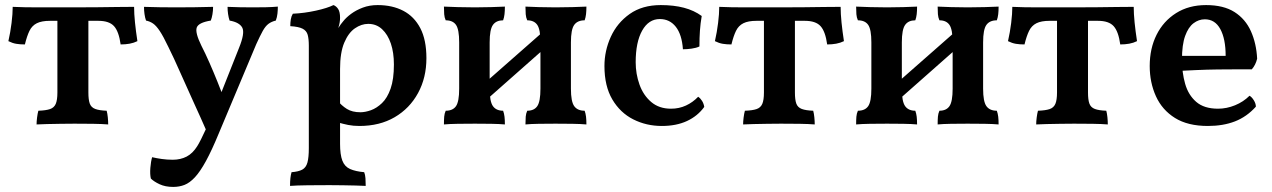

<svg xmlns="http://www.w3.org/2000/svg" viewBox="-20 -487 5007 756"><path d="M124 3Q124 -9 126 -24.5Q128 -40 131 -51Q161 -52 177 -57.5Q193 -63 199.5 -78Q206 -93 206 -123V-426H328V-123Q328 -94 333.5 -79Q339 -64 355 -58Q371 -52 400 -51Q403 -40 404.5 -25Q406 -10 406 3Q382 1 347 0.5Q312 0 273 0Q247 0 218.5 0.5Q190 1 165 1.5Q140 2 124 3ZM78 -312Q59 -312 44 -314.5Q29 -317 13 -325Q21 -360 25.5 -396.5Q30 -433 30 -460Q53 -459 77.5 -458.5Q102 -458 130.5 -458Q159 -458 193.5 -458Q228 -458 270 -458Q322 -458 365 -458.5Q408 -459 443.5 -459.5Q479 -460 508 -460Q508 -433 511.5 -398.5Q515 -364 521 -325Q507 -318 490.5 -315Q474 -312 455 -312Q448 -363 429 -384Q410 -405 367 -405H177Q144 -405 125 -395.5Q106 -386 96 -365.5Q86 -345 78 -312Z M921 -298Q945 -357 934 -378Q923 -399 884 -406Q880 -418 878 -432Q876 -446 876 -460Q899 -459 924 -458.5Q949 -458 975 -458Q1002 -458 1027 -458.5Q1052 -459 1074 -461Q1074 -448 1072.5 -433.5Q1071 -419 1066 -406Q1049 -402 1037 -393Q1025 -384 1014.5 -365Q1004 -346 989 -313L842 37Q814 105 791 147Q768 189 747.5 211Q727 233 706.5 241Q686 249 662 249Q631 249 608.5 238.5Q586 228 574 216Q570 199 572 174Q574 149 579 132Q596 136 617 139Q638 142 660 142Q691 142 715 129.5Q739 117 757 88Q768 71 794.5 13.5Q821 -44 852 -124ZM795 33Q771 -22 743 -83Q715 -144 689.5 -202Q664 -260 643 -302Q623 -344 609 -365Q595 -386 582.5 -394.5Q570 -403 555 -406Q551 -417 549 -431.5Q547 -446 547 -460Q576 -459 609 -458.5Q642 -458 673 -458Q705 -458 746.5 -458.5Q788 -459 819 -460Q819 -445 816.5 -430.5Q814 -416 810 -406Q761 -398 754.5 -378Q748 -358 773 -307Q788 -278 804.5 -240.5Q821 -203 836.5 -164.5Q852 -126 864 -92Z M1122 245Q1122 227 1123.5 214Q1125 201 1128 191Q1155 189 1170 181Q1185 173 1190.5 153Q1196 133 1196 96V-307Q1196 -334 1191.5 -350Q1187 -366 1171.5 -374Q1156 -382 1123 -384Q1123 -398 1125 -410.5Q1127 -423 1133 -433Q1178 -435 1223.5 -445Q1269 -455 1293 -467Q1304 -463 1311.5 -451.5Q1319 -440 1319 -417Q1319 -399 1313 -380Q1307 -361 1297 -332L1319 -312V79Q1319 122 1328 145.5Q1337 169 1358.5 178.5Q1380 188 1414 191Q1418 201 1419 215Q1420 229 1420 245Q1404 244 1380.5 243.5Q1357 243 1330.5 242.5Q1304 242 1277 242Q1236 242 1191.5 242.5Q1147 243 1122 245ZM1395 9Q1371 9 1351 5Q1331 1 1307 -6V-93Q1325 -71 1346 -58Q1367 -45 1399 -45Q1418 -45 1440.5 -53Q1463 -61 1484 -81Q1505 -101 1518 -138Q1531 -175 1531 -233Q1531 -280 1519 -315.5Q1507 -351 1484.5 -372Q1462 -393 1430 -393Q1403 -393 1377.5 -375.5Q1352 -358 1335.5 -319Q1319 -280 1319 -215L1283 -319Q1298 -355 1310.5 -374.5Q1323 -394 1332 -404Q1343 -418 1362.5 -432.5Q1382 -447 1408.5 -457Q1435 -467 1467 -467Q1525 -467 1568 -444.5Q1611 -422 1635 -376Q1659 -330 1659 -258Q1659 -181 1626 -120.5Q1593 -60 1534 -25.5Q1475 9 1395 9Z M2049 3Q2049 -15 2050 -27.5Q2051 -40 2056 -51Q2083 -51 2095.5 -69Q2108 -87 2108 -138V-320Q2108 -371 2095.5 -389Q2083 -407 2056 -407Q2051 -418 2050 -431Q2049 -444 2049 -461Q2070 -460 2101.5 -459Q2133 -458 2167 -458Q2202 -458 2234.5 -459Q2267 -460 2289 -461Q2289 -444 2287.5 -431Q2286 -418 2282 -407Q2254 -407 2241 -389Q2228 -371 2228 -320V-138Q2228 -87 2241 -69Q2254 -51 2282 -51Q2286 -40 2287.5 -27.5Q2289 -15 2289 3Q2267 1 2234.5 0.5Q2202 0 2167 0Q2133 0 2101.5 0.5Q2070 1 2049 3ZM1728 3Q1728 -15 1729 -27.5Q1730 -40 1735 -51Q1763 -51 1775.5 -69Q1788 -87 1788 -138V-320Q1788 -371 1775.5 -389Q1763 -407 1735 -407Q1730 -418 1729 -431Q1728 -444 1728 -461Q1750 -460 1782.5 -459Q1815 -458 1850 -458Q1883 -458 1914.5 -459Q1946 -460 1968 -461Q1968 -444 1966.5 -431Q1965 -418 1961 -407Q1934 -407 1921 -389Q1908 -371 1908 -320V-138Q1908 -87 1921 -69Q1934 -51 1961 -51Q1965 -40 1966.5 -27.5Q1968 -15 1968 3Q1946 1 1914.5 0.5Q1883 0 1850 0Q1815 0 1782.5 0.5Q1750 1 1728 3ZM1884 -84V-156L2133 -375V-304Z M2753 -66Q2727 -30 2685 -10.5Q2643 9 2586 9Q2525 9 2473.5 -17Q2422 -43 2391 -95.5Q2360 -148 2360 -227Q2360 -287 2385 -342Q2410 -397 2459.5 -432Q2509 -467 2582 -467Q2633 -467 2673 -456.5Q2713 -446 2743 -424Q2738 -395 2736 -366.5Q2734 -338 2734 -304Q2721 -298 2703 -295.5Q2685 -293 2669 -293Q2665 -351 2641 -381.5Q2617 -412 2578 -412Q2534 -412 2508.5 -366.5Q2483 -321 2483 -242Q2483 -196 2498 -154Q2513 -112 2544 -85.5Q2575 -59 2622 -59Q2654 -59 2681 -71.5Q2708 -84 2729 -106Q2738 -100 2744.5 -89.5Q2751 -79 2753 -66Z M2906 3Q2906 -9 2908 -24.5Q2910 -40 2913 -51Q2943 -52 2959 -57.5Q2975 -63 2981.5 -78Q2988 -93 2988 -123V-426H3110V-123Q3110 -94 3115.5 -79Q3121 -64 3137 -58Q3153 -52 3182 -51Q3185 -40 3186.5 -25Q3188 -10 3188 3Q3164 1 3129 0.5Q3094 0 3055 0Q3029 0 3000.5 0.5Q2972 1 2947 1.5Q2922 2 2906 3ZM2860 -312Q2841 -312 2826 -314.5Q2811 -317 2795 -325Q2803 -360 2807.5 -396.5Q2812 -433 2812 -460Q2835 -459 2859.5 -458.5Q2884 -458 2912.5 -458Q2941 -458 2975.5 -458Q3010 -458 3052 -458Q3104 -458 3147 -458.5Q3190 -459 3225.5 -459.5Q3261 -460 3290 -460Q3290 -433 3293.5 -398.5Q3297 -364 3303 -325Q3289 -318 3272.5 -315Q3256 -312 3237 -312Q3230 -363 3211 -384Q3192 -405 3149 -405H2959Q2926 -405 2907 -395.5Q2888 -386 2878 -365.5Q2868 -345 2860 -312Z M3672 3Q3672 -15 3673 -27.5Q3674 -40 3679 -51Q3706 -51 3718.5 -69Q3731 -87 3731 -138V-320Q3731 -371 3718.5 -389Q3706 -407 3679 -407Q3674 -418 3673 -431Q3672 -444 3672 -461Q3693 -460 3724.5 -459Q3756 -458 3790 -458Q3825 -458 3857.5 -459Q3890 -460 3912 -461Q3912 -444 3910.5 -431Q3909 -418 3905 -407Q3877 -407 3864 -389Q3851 -371 3851 -320V-138Q3851 -87 3864 -69Q3877 -51 3905 -51Q3909 -40 3910.5 -27.5Q3912 -15 3912 3Q3890 1 3857.5 0.5Q3825 0 3790 0Q3756 0 3724.5 0.5Q3693 1 3672 3ZM3351 3Q3351 -15 3352 -27.5Q3353 -40 3358 -51Q3386 -51 3398.5 -69Q3411 -87 3411 -138V-320Q3411 -371 3398.5 -389Q3386 -407 3358 -407Q3353 -418 3352 -431Q3351 -444 3351 -461Q3373 -460 3405.5 -459Q3438 -458 3473 -458Q3506 -458 3537.5 -459Q3569 -460 3591 -461Q3591 -444 3589.5 -431Q3588 -418 3584 -407Q3557 -407 3544 -389Q3531 -371 3531 -320V-138Q3531 -87 3544 -69Q3557 -51 3584 -51Q3588 -40 3589.5 -27.5Q3591 -15 3591 3Q3569 1 3537.5 0.5Q3506 0 3473 0Q3438 0 3405.5 0.5Q3373 1 3351 3ZM3507 -84V-156L3756 -375V-304Z M4060 3Q4060 -9 4062 -24.5Q4064 -40 4067 -51Q4097 -52 4113 -57.5Q4129 -63 4135.5 -78Q4142 -93 4142 -123V-426H4264V-123Q4264 -94 4269.5 -79Q4275 -64 4291 -58Q4307 -52 4336 -51Q4339 -40 4340.5 -25Q4342 -10 4342 3Q4318 1 4283 0.5Q4248 0 4209 0Q4183 0 4154.5 0.5Q4126 1 4101 1.5Q4076 2 4060 3ZM4014 -312Q3995 -312 3980 -314.5Q3965 -317 3949 -325Q3957 -360 3961.5 -396.5Q3966 -433 3966 -460Q3989 -459 4013.5 -458.5Q4038 -458 4066.5 -458Q4095 -458 4129.5 -458Q4164 -458 4206 -458Q4258 -458 4301 -458.5Q4344 -459 4379.5 -459.5Q4415 -460 4444 -460Q4444 -433 4447.5 -398.5Q4451 -364 4457 -325Q4443 -318 4426.5 -315Q4410 -312 4391 -312Q4384 -363 4365 -384Q4346 -405 4303 -405H4113Q4080 -405 4061 -395.5Q4042 -386 4032 -365.5Q4022 -345 4014 -312Z M4736 9Q4657 9 4606.5 -22.5Q4556 -54 4531.5 -108Q4507 -162 4507 -227Q4507 -296 4534 -350Q4561 -404 4611 -435.5Q4661 -467 4729 -467Q4798 -467 4841 -439.5Q4884 -412 4905.5 -364Q4927 -316 4930 -256Q4924 -231 4909 -214Q4887 -214 4851.5 -214Q4816 -214 4774 -213.5Q4732 -213 4688.5 -211Q4645 -209 4606 -207V-267H4806Q4806 -334 4785 -372.5Q4764 -411 4724 -411Q4700 -411 4679.5 -395.5Q4659 -380 4646.5 -345.5Q4634 -311 4634 -252Q4634 -201 4646.5 -157Q4659 -113 4690 -86Q4721 -59 4776 -59Q4810 -59 4843 -72.5Q4876 -86 4900 -110Q4909 -105 4917 -92Q4925 -79 4925 -67Q4889 -27 4842.5 -9Q4796 9 4736 9Z"/></svg>

Font: Vollkorn SemiBold
Style: Regular
Weight: 600
Designer: Friedrich Althausen
Foundry: Friedrich Althausen
Version: Version 5.000